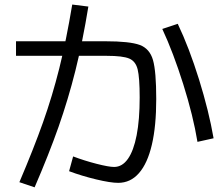

<svg xmlns="http://www.w3.org/2000/svg" viewBox="-20 -802 978 837"><path d="M398.9 -20C440.9 -9.9 473 -4.9 495.1 -4.9C530.9 -4.9 561.2 -19 585.9 -47.4C610.7 -75.7 629.4 -117 642.1 -171.4C654.8 -225.7 661.1 -292 661.1 -370.1C661.1 -450.2 656.4 -506.8 647 -540C637.5 -573.2 618.3 -595.2 589.4 -606C560.4 -616.7 510.4 -622.1 439.5 -622.1H49.8V-558.6H446.3C491.9 -558.6 524.1 -554.7 543 -546.9C561.8 -539.1 574.2 -523.3 580.1 -499.5C585.9 -475.7 588.9 -434.9 588.9 -377C588.9 -312.5 584.5 -257.6 575.7 -212.4C566.9 -167.2 554.2 -132.8 537.6 -109.4C521 -85.9 501 -74.2 477.5 -74.2C461.9 -74.2 436.4 -78.8 400.9 -87.9C365.4 -97 331.4 -107.7 298.8 -120.1L281.2 -55.7C317.7 -42 356.9 -30.1 398.9 -20ZM167.5 -268.6C140.5 -192.4 106.1 -105.5 64.5 -7.8L130.9 14.6C172.5 -81.7 207.4 -169.8 235.4 -249.5C263.3 -329.3 287.8 -410.6 308.6 -493.7C329.4 -576.7 348.3 -669.9 365.2 -773.4L294.9 -782.2C277.3 -676.8 258.5 -583.8 238.3 -503.4C218.1 -423 194.5 -344.7 167.5 -268.6ZM778.8 -435.1C807.8 -342.9 828.5 -259.1 840.8 -183.6L911.1 -199.2C897.5 -278 876.3 -363.4 847.7 -455.6C819 -547.7 788.1 -628.6 754.9 -698.2L687.5 -675.8C719.4 -607.4 749.8 -527.2 778.8 -435.1Z"/></svg>

Font: Pretendard Variable
Style: Regular
Weight: 400
Designer: Base glyphs from Inter by Rasmus Andersson; Hangeul glyphs from Noto Sans CJK(Source Han Sans) by Jang Soo-young and Kan
Foundry: Kil Hyung-jin
Version: Version 1.309;Glyphs 3.2 (3225)